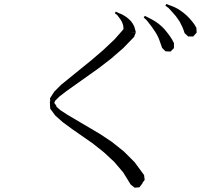

<svg xmlns="http://www.w3.org/2000/svg" viewBox="-20 -875 1040 935"><path d="M536.1 -86.9 485.4 -133.8 432.6 -175.8 329.1 -248 285.2 -280.3 249 -312.5 224.6 -345.7 222.7 -380.9H224.6L223.6 -396.5L244.1 -428.7L277.3 -461.9L427.7 -584L484.4 -632.8L538.1 -683.6L581.1 -732.4V-741.2L580.1 -750L577.1 -759.8L573.2 -769.5L567.4 -779.3L550.8 -801.8L539.1 -810.5L543.9 -818.4L557.6 -811.5L572.3 -805.7L585 -798.8L596.7 -791L608.4 -781.2L618.2 -771.5L627 -758.8L633.8 -746.1L637.7 -732.4L641.6 -717.8L610.4 -716.8H641.6L633.8 -698.2L634.8 -697.3L580.1 -640.6L521.5 -589.8L460.9 -543L302.7 -430.7L268.6 -404.3L249 -384.8L244.1 -374L254.9 -359.4L253.9 -356.4L273.4 -338.9L309.6 -315.4L466.8 -222.7L525.4 -183.6L583 -137.7L635.7 -85L681.6 -22.5L684.6 1L673.8 15.6V17.6L659.2 37.1L635.7 39.1L616.2 23.4L580.1 -35.2ZM757.8 -674.8 752 -690.4 744.1 -706.1 735.4 -720.7 715.8 -749 693.4 -777.3 679.7 -790 685.5 -797.9 719.7 -780.3 736.3 -770.5 752.9 -758.8 767.6 -746.1 781.2 -732.4 793.9 -716.8 805.7 -701.2 817.4 -683.6 827.1 -665V-640.6L810.5 -624L786.1 -625L769.5 -641.6L763.7 -658.2ZM868.2 -743.2 854.5 -770.5 835.9 -796.9 813.5 -822.3 800.8 -835.9 785.2 -847.7 790 -855.5 826.2 -841.8 843.8 -833 859.4 -823.2 875 -811.5 888.7 -799.8 902.3 -786.1 915 -771.5 926.8 -755.9 936.5 -739.3 937.5 -715.8 920.9 -697.3H896.5L878.9 -713.9L874 -728.5Z"/></svg>

Font: Kurinto Seri
Style: Regular
Weight: 400
Designer: Kurinto was developed by Clint Goss from a range of fonts that are compatible with the SIL Open Font License Version 1.1
Foundry: Clinton F. Goss
Version: Version 2.196; July 25, 2020